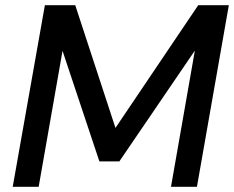

<svg xmlns="http://www.w3.org/2000/svg" viewBox="-20 -720 902 740"><path d="M29 0 153 -700H270L425 -227L744 -700H862L739 0H639L731 -525L440 -98H363L221 -524L129 0Z"/></svg>

Font: DM Sans Medium
Style: Italic
Weight: 500
Italic angle: -10°
Designer: Colophon Foundry, Jonny Pinhorn
Foundry: Colophon Foundry
Version: Version 4.004;gftools[0.9.30]